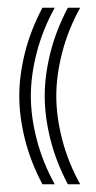

<svg xmlns="http://www.w3.org/2000/svg" viewBox="-20 -451 250 498"><path d="M156 27Q125 -32 110.5 -90.5Q96 -149 96 -202Q96 -255 110.5 -313.5Q125 -372 156 -431H188Q157 -375 141.5 -315.5Q126 -256 126 -202Q126 -148 141.5 -88.5Q157 -29 188 27ZM90 27Q59 -32 44.5 -90.5Q30 -149 30 -202Q30 -255 44.5 -313.5Q59 -372 90 -431H122Q91 -375 75.5 -315.5Q60 -256 60 -202Q60 -148 75.5 -88.5Q91 -29 122 27Z"/></svg>

Font: Zen Tokyo Zoo
Style: Regular
Weight: 400
Designer: Yoshimichi Ohira
Foundry: A-1 Corp ZenFonts
Version: Version 1.002; ttfautohint (v1.8.3)